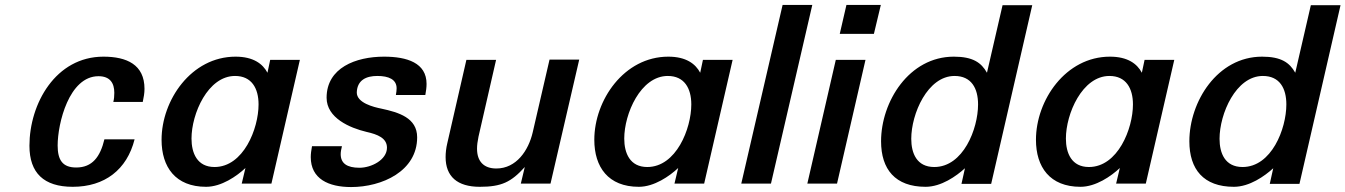

<svg xmlns="http://www.w3.org/2000/svg" viewBox="-20 -742 5438 776"><path d="M99 -153C99 -43 157 13 274 13C403 13 493 -56 524 -179H402C385 -108 353 -65 288 -65C233 -65 213 -95 213 -154C213 -243 259 -434 378 -434C425 -434 442 -406 442 -367C442 -354 441 -342 438 -330H557C561 -349 564 -366 564 -383C564 -481 492 -513 398 -513C205 -513 99 -323 99 -153Z M633 -177C633 -67 689 13 813 13C875 13 937 -30 972 -63L957 0H1077L1192 -500H1072L1061 -448C1042 -484 1004 -513 932 -513C753 -513 633 -337 633 -177ZM754 -182C754 -282 820 -435 930 -435C997 -435 1025 -385 1025 -320C1025 -222 964 -67 847 -67C777 -67 754 -123 754 -182Z M1241 -151C1238 -135 1236 -120 1236 -107C1236 -19 1308 14 1399 14C1524 14 1666 -50 1666 -187C1666 -266 1591 -288 1521 -303C1491 -309 1421 -326 1422 -369C1424 -419 1461 -435 1505 -435C1551 -435 1583 -421 1583 -385C1583 -379 1582 -368 1580 -358H1699C1702 -374 1704 -389 1704 -403C1704 -488 1625 -513 1532 -513C1418 -513 1300 -468 1300 -347C1300 -265 1394 -225 1461 -209C1506 -199 1544 -184 1544 -145C1544 -96 1481 -64 1433 -64C1382 -64 1357 -82 1357 -119C1357 -128 1359 -139 1362 -151Z M1781 -107C1781 -29 1828 13 1919 13C2007 13 2046 -6 2101 -67L2085 0H2205L2321 -501H2201L2133 -207C2116 -134 2067 -61 1986 -61C1935 -61 1908 -90 1908 -141C1908 -155 1910 -171 1914 -190L1985 -500H1865L1788 -164C1783 -143 1781 -124 1781 -107Z M2382 -177C2382 -67 2438 13 2562 13C2624 13 2686 -30 2721 -63L2706 0H2826L2941 -500H2821L2810 -448C2791 -484 2753 -513 2681 -513C2502 -513 2382 -337 2382 -177ZM2503 -182C2503 -282 2569 -435 2679 -435C2746 -435 2774 -385 2774 -320C2774 -222 2713 -67 2596 -67C2526 -67 2503 -123 2503 -182Z M3096 0 3263 -722H3143L2976 0Z M3512 -605 3540 -722H3401L3374 -605ZM3363 0 3478 -500H3358L3243 0Z M3541 -171C3541 -58 3598 13 3721 13C3784 13 3845 -30 3880 -62L3866 1H3986L4152 -721H4032L3969 -448C3946 -489 3912 -513 3835 -513C3654 -513 3541 -331 3541 -171ZM3663 -181C3663 -282 3729 -435 3838 -435C3906 -435 3933 -385 3933 -320C3933 -221 3873 -67 3756 -67C3685 -67 3663 -123 3663 -181Z M4167 -177C4167 -67 4223 13 4347 13C4409 13 4471 -30 4506 -63L4491 0H4611L4726 -500H4606L4595 -448C4576 -484 4538 -513 4466 -513C4287 -513 4167 -337 4167 -177ZM4288 -182C4288 -282 4354 -435 4464 -435C4531 -435 4559 -385 4559 -320C4559 -222 4498 -67 4381 -67C4311 -67 4288 -123 4288 -182Z M4787 -171C4787 -58 4844 13 4967 13C5030 13 5091 -30 5126 -62L5112 1H5232L5398 -721H5278L5215 -448C5192 -489 5158 -513 5081 -513C4900 -513 4787 -331 4787 -171ZM4909 -181C4909 -282 4975 -435 5084 -435C5152 -435 5179 -385 5179 -320C5179 -221 5119 -67 5002 -67C4931 -67 4909 -123 4909 -181Z"/></svg>

Font: Perun SemiBold Italic
Style: Regular
Weight: 400
Italic angle: -12°
Foundry: Copyright (c) Stefan Peev, Context Ltd, 2016
Version: Version 1.026